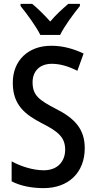

<svg xmlns="http://www.w3.org/2000/svg" viewBox="-20 -960 496 990"><path d="M188 -780H290C312 -825 360 -890 392 -929V-940H332C300 -912 272 -888 239 -849C208 -884 173 -918 146 -940H86V-929C120 -887 166 -824 188 -780ZM417 -196C417 -294 366 -350 266 -400C180 -445 148 -469 148 -536C148 -592 184 -631 247 -631C289 -631 331 -619 379 -595L411 -684C360 -708 305 -724 246 -724C125 -725 45 -647 46 -532C46 -416 113 -368 195 -325C280 -282 316 -252 316 -188C316 -129 278 -82 206 -82C151 -82 90 -101 40 -128V-25C86 -1 144 10 205 10C333 10 417 -70 417 -196Z"/></svg>

Font: Noto Sans Gurmukhi UI Condensed Medium
Style: Regular
Weight: 500
Width: 3
Designer: Jelle Bosma - Monotype Design Team
Foundry: Monotype Imaging Inc.
Version: Version 2.004